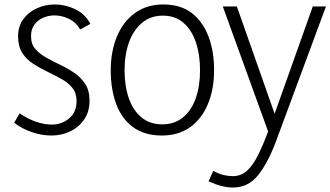

<svg xmlns="http://www.w3.org/2000/svg" viewBox="-20 -598 1480 860"><path d="M211 9Q168 9 124.5 -5.5Q81 -20 43 -48L68 -90Q103 -66 140.5 -53Q178 -40 212 -40Q257 -40 290 -68Q323 -96 323 -145Q323 -181 304 -204.5Q285 -228 255 -244.5Q225 -261 192 -277Q159 -293 128.5 -312.5Q98 -332 79.5 -361.5Q61 -391 61 -435Q61 -481 85 -513Q109 -545 146.5 -561.5Q184 -578 226 -578Q272 -578 316.5 -557Q361 -536 385 -491L339 -466Q320 -499 288 -514Q256 -529 224 -529Q197 -529 173 -518.5Q149 -508 134 -487.5Q119 -467 119 -436Q119 -401 138 -379Q157 -357 187 -340Q217 -323 250 -307.5Q283 -292 313 -271.5Q343 -251 362 -221.5Q381 -192 381 -147Q381 -97 356.5 -62Q332 -27 293.5 -9Q255 9 211 9Z M876 -283Q876 -354 857 -409.5Q838 -465 801 -496.5Q764 -528 709 -528Q655 -528 616.5 -496Q578 -464 558 -409Q538 -354 538 -283Q538 -213 557 -158Q576 -103 614 -72Q652 -41 706 -41Q762 -41 800 -72.5Q838 -104 857 -158.5Q876 -213 876 -283ZM939 -283Q939 -199 911.5 -132.5Q884 -66 832 -28.5Q780 9 705 9Q627 9 576 -28.5Q525 -66 500.5 -132Q476 -198 476 -283Q476 -368 504 -435Q532 -502 585 -540Q638 -578 711 -578Q789 -578 838.5 -540Q888 -502 913.5 -435.5Q939 -369 939 -283Z M1440 -569 1214 41Q1178 135 1134.5 188.5Q1091 242 1023 242Q1000 242 973.5 235.5Q947 229 914 214L935 168Q961 181 982 186Q1003 191 1022 191Q1059 191 1085.5 167.5Q1112 144 1134.5 99.5Q1157 55 1181 -9L978 -569H1041L1219 -63H1201L1381 -569Z"/></svg>

Font: Yaldevi Light
Style: Regular
Weight: 300
Designer: Sol Matas, Rajitha Manaperi, Kosala Senevirathne
Foundry: Mooniak
Version: Version 1.100